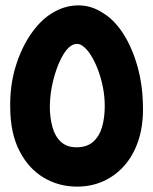

<svg xmlns="http://www.w3.org/2000/svg" viewBox="-20 -666 568 713"><path d="M266 27Q198 27 142 -6.5Q86 -40 52.5 -105Q19 -170 18 -263Q16 -345 37 -415.5Q58 -486 94 -538.5Q130 -591 173 -617Q218 -645 268 -646Q318 -647 362 -618Q405 -592 438 -540.5Q471 -489 491 -417.5Q511 -346 511 -260Q511 -193 492.5 -140Q474 -87 441 -50Q408 -13 363.5 7Q319 27 266 27ZM264 -119Q303 -119 326 -139.5Q349 -160 359 -194.5Q369 -229 369 -272Q369 -308 362 -343Q355 -378 343 -409Q331 -440 316.5 -462.5Q302 -485 286 -496Q266 -510 244 -496Q224 -483 206.5 -448Q189 -413 177.5 -367Q166 -321 165 -272Q165 -230 174.5 -195Q184 -160 206 -139.5Q228 -119 264 -119Z"/></svg>

Font: Mada
Style: Bold
Weight: 700
Designer: Khaled Hosny
Version: Version 1.5